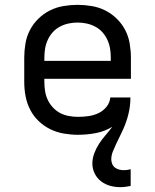

<svg xmlns="http://www.w3.org/2000/svg" viewBox="-20 -548 640 792"><path d="M476 224Q455 224 434.5 218.5Q414 213 397 200Q380 187 370.5 167.5Q361 148 361 127Q361 105 369 84Q377 63 389 44.5Q401 26 415.5 9.5Q430 -7 443 -25Q412 -6 375.5 1Q339 8 302 8Q273 8 243.5 3Q214 -2 187.5 -15Q161 -28 139.5 -48.5Q118 -69 104.5 -95.5Q91 -122 85.5 -151Q80 -180 80 -210V-310Q80 -339 85 -368.5Q90 -398 103.5 -424Q117 -450 138.5 -471Q160 -492 186 -505Q212 -518 241.5 -523Q271 -528 300 -528Q329 -528 358.5 -523Q388 -518 414 -505Q440 -492 461.5 -471Q483 -450 496.5 -424Q510 -398 515 -368.5Q520 -339 520 -310V-223H163V-210Q163 -191 166 -172Q169 -153 177 -136Q185 -119 198.5 -104.5Q212 -90 228.5 -81.5Q245 -73 264 -69.5Q283 -66 302 -66Q324 -66 345 -69Q366 -72 385.5 -81Q405 -90 419 -107Q433 -124 435 -146H518Q518 -129 516 -112Q514 -95 510 -78.5Q506 -62 500.5 -46Q495 -30 488 -14.5Q481 1 473.5 16Q466 31 459 46Q452 61 445.5 77Q439 93 439 110Q439 119 443 128.5Q447 138 454.5 143.5Q462 149 471.5 151.5Q481 154 491 154Q498 154 505 153Q512 152 519 150V219Q509 221 498 222.5Q487 224 476 224ZM163 -297H437V-310Q437 -329 434 -347.5Q431 -366 423 -383.5Q415 -401 402.5 -415Q390 -429 373 -438Q356 -447 337.5 -451Q319 -455 300 -455Q281 -455 262.5 -451Q244 -447 227 -438Q210 -429 197.5 -415Q185 -401 177 -383.5Q169 -366 166 -347.5Q163 -329 163 -310Z"/></svg>

Font: Iosevka Aile
Style: Regular
Weight: 400
Designer: Belleve Invis
Foundry: Belleve Invis
Version: Version 28.0.1; ttfautohint (v1.8.4)